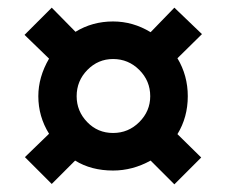

<svg xmlns="http://www.w3.org/2000/svg" viewBox="-20 -604 592 501"><path d="M80 -353Q80 -403 108 -451L44 -513L115 -584L177 -521Q221 -548 275 -548Q327 -548 373 -520L435 -584L507 -515L443 -452Q470 -407 470 -353Q470 -298 443 -254L505 -193L435 -123L373 -185Q326 -159 275 -159Q218 -159 176 -185L115 -124L45 -194L108 -255Q80 -300 80 -353ZM180 -353Q180 -314 207.5 -285.5Q235 -257 275 -257Q315 -257 343.5 -285.5Q372 -314 372 -353Q372 -393 343.5 -421.5Q315 -450 275 -450Q236 -450 208 -421.5Q180 -393 180 -353Z"/></svg>

Font: Noto Sans Condensed ExtraBold
Style: Regular
Weight: 800
Width: 3
Designer: Monotype Design Team
Foundry: Monotype Imaging Inc.
Version: Version 2.013; ttfautohint (v1.8.4.7-5d5b)